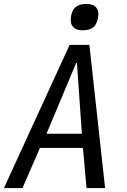

<svg xmlns="http://www.w3.org/2000/svg" viewBox="-24 -952 644 972"><path d="M328.5 -725H428.5L508 0H414L396 -203H178L90 0H-4ZM390.5 -275 365.5 -633H361.5L211.5 -275ZM334 -851.5Q334 -860 335.5 -869Q341 -902 359.8 -917Q378.5 -932 413 -932Q443 -932 458.5 -918.8Q474 -905.5 474 -880Q474 -872 472.5 -863Q466.5 -829 448 -813.8Q429.5 -798.5 394.5 -798.5Q365 -798.5 349.5 -812.2Q334 -826 334 -851.5Z"/></svg>

Font: JuliaMono
Style: Italic
Weight: 400
Italic angle: -9°
Monospace: yes
Designer: cormullion
Foundry: corm
Version: Version 0.057; ttfautohint (v1.8.4)